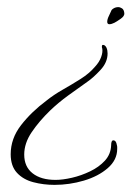

<svg xmlns="http://www.w3.org/2000/svg" viewBox="-20 -298 380 539"><path d="M287 -230Q281 -230 281 -237Q281 -244 286 -254Q291 -264 292 -267Q293 -271 299 -274.5Q305 -278 312 -278Q317 -278 322.5 -274.5Q328 -271 329 -261Q330 -253 318.5 -245Q307 -237 301 -234Q293 -230 287 -230ZM133 221Q102 221 73.5 213.5Q45 206 27.5 187Q10 168 10 135Q10 91 39 53.5Q68 16 111 -16Q131 -32 156.5 -46.5Q182 -61 206.5 -76.5Q231 -92 247 -111Q259 -124 264 -138Q269 -152 267 -162Q266 -164 266 -167Q266 -172 269 -172Q275 -172 279 -164Q282 -157 282 -148Q282 -123 262 -101.5Q242 -80 226 -69Q199 -50 171.5 -30Q144 -10 121 12Q90 42 69 73Q48 104 48 136Q48 170 71.5 188.5Q95 207 136 207Q156 207 182 201Q208 195 233 183Q258 171 274.5 153Q291 135 292 110Q292 96 298 96Q306 96 308 109Q309 112 309 115Q309 118 309 120Q309 151 282.5 174Q256 197 215.5 209Q175 221 133 221Z"/></svg>

Font: Waterfall
Style: Regular
Weight: 400
Designer: Robert E. Leuschke
Foundry: Robert E. Leuschke
Version: Version 1.010; ttfautohint (v1.8.3)